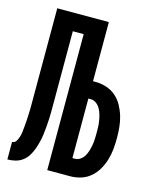

<svg xmlns="http://www.w3.org/2000/svg" viewBox="-111 -812 722 888"><g transform="rotate(15 250.0 -367.5)"><path d="M10 0V-84Q23 -84 29.5 -95Q36 -106 39.5 -117.5Q43 -129 44.5 -141.5Q46 -154 47 -166Q48 -178 49 -190Q50 -202 50.5 -214.5Q51 -227 51.5 -239Q52 -251 52 -263Q52 -275 52 -287.5Q52 -300 52 -312V-735H299V-452H311Q337 -452 362.5 -444Q388 -436 408 -419Q428 -402 441 -378.5Q454 -355 461.5 -330Q469 -305 471.5 -278.5Q474 -252 474 -226Q474 -200 471.5 -173.5Q469 -147 461.5 -122Q454 -97 441 -74Q428 -51 408 -33.5Q388 -16 362.5 -8Q337 0 311 0H201V-651H149V-306Q149 -287 149 -268Q149 -249 148 -230.5Q147 -212 145.5 -193Q144 -174 141.5 -155Q139 -136 134.5 -118Q130 -100 123.5 -82Q117 -64 107 -48Q97 -32 81.5 -20.5Q66 -9 47.5 -4.5Q29 0 10 0ZM311 -84Q325 -84 337 -92.5Q349 -101 356 -113.5Q363 -126 367 -140Q371 -154 373.5 -168.5Q376 -183 376.5 -197.5Q377 -212 377 -226Q377 -241 376.5 -255Q376 -269 373.5 -283.5Q371 -298 367 -312Q363 -326 356 -338.5Q349 -351 337 -360Q325 -369 311 -369H299V-84Z"/></g></svg>

Font: Iosevka Term Curly
Style: Bold
Weight: 700
Designer: Belleve Invis
Foundry: Belleve Invis
Version: Version 32.3.0